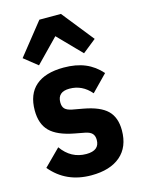

<svg xmlns="http://www.w3.org/2000/svg" viewBox="-121 -866 698 947"><g transform="rotate(-15 227.5 -392.0)"><path d="M226 12Q97 12 20 -81L103 -164Q151 -96 229 -96Q296 -96 296 -150Q296 -171 285.5 -182.5Q275 -194 251 -199L198 -209Q113 -225 75.5 -262.5Q38 -300 38 -369Q38 -452 87 -494.5Q136 -537 230 -537Q293 -537 339.5 -517.5Q386 -498 421 -458L341 -376Q296 -429 231 -429Q170 -429 170 -375Q170 -353 181 -342Q192 -331 217 -326L272 -316Q355 -301 391.5 -265.5Q428 -230 428 -164Q428 -79 375 -33.5Q322 12 226 12ZM286 -796 415 -634 346 -579 231 -697 116 -579 47 -634 176 -796Z"/></g></svg>

Font: IBM Plex Sans Cond
Style: Bold
Weight: 700
Width: 3
Designer: Mike Abbink, Paul van der Laan, Pieter van Rosmalen
Foundry: Bold Monday
Version: Version 1.3